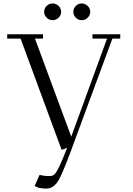

<svg xmlns="http://www.w3.org/2000/svg" viewBox="-20 -902 777 1121"><path d="M22 -676.8V-702.1H231V-676.8H184.1L396 -104L605 -676.8H520V-702.1H682.1V-676.8H636.2L422.9 -99.1Q355 89.8 325.4 144.5Q295.9 199.2 250 199.2Q225.1 199.2 204.1 193.8L182.1 184.1L210.9 119.1Q238.8 126 269 126Q286.1 126 296.9 116.9Q307.6 107.9 324.7 73.2Q341.8 38.6 372.1 -39.1L339.8 -26.9L100.1 -676.8ZM252.4 -798.6Q237.8 -813 237.8 -833Q237.8 -853 252.4 -867.4Q267.1 -881.8 287.1 -881.8Q307.1 -881.8 322 -867.4Q336.9 -853 336.9 -833Q336.9 -813 322 -798.6Q307.1 -784.2 287.1 -784.2Q267.1 -784.2 252.4 -798.6ZM422.6 -798.6Q408.2 -813 408.2 -833Q408.2 -853 422.6 -867.4Q437 -881.8 457 -881.8Q477.1 -881.8 491.9 -867.4Q506.8 -853 506.8 -833Q506.8 -813 491.9 -798.6Q477.1 -784.2 457 -784.2Q437 -784.2 422.6 -798.6Z"/></svg>

Font: Dehuti Alt
Style: Book
Weight: 400
Version: Version 1.2